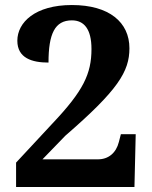

<svg xmlns="http://www.w3.org/2000/svg" viewBox="-20 -744 605 764"><path d="M44 0H515L520 -210H461L453 -179C442 -135 411 -110 370 -110H149L240 -204C449 -385 495 -459 495 -552C495 -655 415 -724 266 -724C120 -724 49 -655 49 -582C49 -513 107 -495 173 -495C173 -609 198 -663 266 -663C314 -663 344 -629 344 -549C344 -450 311 -382 190 -254L44 -97Z"/></svg>

Font: Noto Serif Lao
Style: Bold
Weight: 700
Designer: Monotype Design Team
Foundry: Monotype Imaging Inc.
Version: Version 2.003